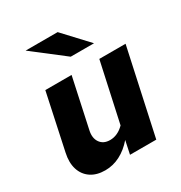

<svg xmlns="http://www.w3.org/2000/svg" viewBox="-175 -874 951 1007"><g transform="rotate(-30 300.0 -370.5)"><path d="M173 6Q121 6 86.5 -17.5Q52 -41 39 -82.5Q26 -124 38 -179L110 -516H269L205 -219Q195 -175 214.5 -147Q234 -119 274 -119Q320 -119 359 -158L437 -516H596L484 0H325L342 -80Q306 -38 263 -16Q220 6 173 6ZM313 -601 124 -747H318L454 -601Z"/></g></svg>

Font: Red Hat Mono
Style: Italic
Weight: 300
Italic angle: -12°
Monospace: yes
Designer: Pentagram, MCKL
Foundry: Pentagram, MCKL
Version: Version 1.023